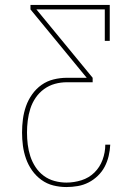

<svg xmlns="http://www.w3.org/2000/svg" viewBox="-20 -755 540 775"><path d="M248 0Q221 0 195 -6.5Q169 -13 147 -29Q125 -45 109.5 -67Q94 -89 85 -114.5Q76 -140 72.5 -166.5Q69 -193 69 -220Q69 -247 72.5 -274Q76 -301 85 -326.5Q94 -352 110 -374.5Q126 -397 148 -412.5Q170 -428 196.5 -434.5Q223 -441 250 -441H330L103 -717V-735H423V-590H403V-717H127L354 -441V-423H250Q225 -423 201.5 -416.5Q178 -410 158 -395.5Q138 -381 124 -360.5Q110 -340 102.5 -316.5Q95 -293 92 -268.5Q89 -244 89 -220Q89 -196 92 -171.5Q95 -147 102.5 -124Q110 -101 123.5 -80.5Q137 -60 156.5 -45.5Q176 -31 200 -24.5Q224 -18 248 -18Q279 -18 309 -27.5Q339 -37 361 -58.5Q383 -80 394 -110Q405 -140 405 -171H425Q424 -148 418.5 -125Q413 -102 402.5 -82Q392 -62 375 -45.5Q358 -29 337.5 -18.5Q317 -8 294 -4Q271 0 248 0Z"/></svg>

Font: Iosevka Slab Thin
Style: Regular
Weight: 100
Monospace: yes
Designer: Belleve Invis
Foundry: Belleve Invis
Version: Version 11.1.0; ttfautohint (v1.8.3)